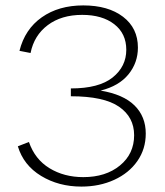

<svg xmlns="http://www.w3.org/2000/svg" viewBox="-20 -684 612 710"><path d="M519 -190Q519 -133 488 -88.5Q457 -44 402.5 -19Q348 6 281 6Q197 6 132 -33.5Q67 -73 46 -143L87 -159Q109 -95 163 -62Q217 -29 288 -29Q371 -29 423.5 -72Q476 -115 476 -184Q476 -251 420 -289.5Q364 -328 242 -328V-357Q346 -357 396.5 -397.5Q447 -438 447 -500Q447 -560 402.5 -594.5Q358 -629 284 -629Q207 -629 156.5 -591Q106 -553 93 -488L52 -496Q72 -576 134.5 -620Q197 -664 288 -664Q380 -664 435 -622Q490 -580 490 -508Q490 -452 455 -409Q420 -366 352 -349Q436 -335 477.5 -294Q519 -253 519 -190Z"/></svg>

Font: Ysabeau SC Light
Style: Regular
Weight: 300
Designer: Christian Thalmann (Catharsis Fonts)
Version: Version 0.003